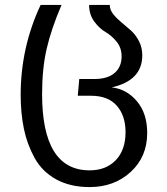

<svg xmlns="http://www.w3.org/2000/svg" viewBox="-20 -546 677 780"><path d="M344 214Q265 214 208 182.5Q151 151 120.5 95.5Q90 40 77 -23Q64 -86 64 -161Q64 -353 145 -526H230Q188 -428 169.5 -347.5Q151 -267 151 -164Q151 146 344 146Q411 146 450.5 104.5Q490 63 490 -9Q490 -76 454.5 -116.5Q419 -157 350 -157H296L302 -225H363Q417 -225 445.5 -249.5Q474 -274 474 -317Q474 -352 453.5 -377Q433 -402 408.5 -416Q384 -430 363 -458.5Q342 -487 342 -526H426Q426 -506 440 -488.5Q454 -471 473 -455.5Q492 -440 511.5 -422.5Q531 -405 544.5 -379Q558 -353 558 -321Q558 -219 434 -191Q495 -184 536.5 -134.5Q578 -85 578 -6Q578 91 511 152.5Q444 214 344 214Z"/></svg>

Font: FiraGO Book
Style: Regular
Weight: 350
Designer: bBox Type
Foundry: bBox Type GmbH
Version: Version 1.001;PS 001.001;hotconv 1.0.88;makeotf.lib2.5.64775